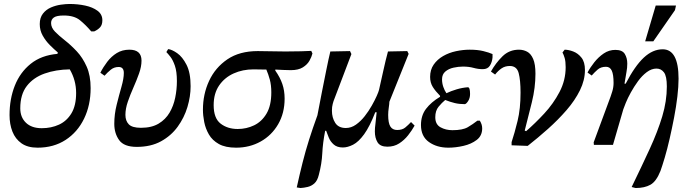

<svg xmlns="http://www.w3.org/2000/svg" viewBox="-20 -729 3483 966"><path d="M169 14Q119 14 88 -8Q57 -30 42.5 -67Q28 -104 28 -150Q28 -231 54.5 -298Q81 -365 134.5 -408Q188 -451 269 -458L271 -465Q252 -481 231 -502Q210 -523 195 -549.5Q180 -576 180 -608Q180 -640 196 -660.5Q212 -681 236.5 -691.5Q261 -702 286.5 -705.5Q312 -709 330 -709Q371 -709 408.5 -701Q446 -693 470.5 -675Q495 -657 495 -627Q495 -604 483.5 -591.5Q472 -579 454 -571H439Q411 -604 382 -627.5Q353 -651 301 -651Q265 -651 251 -641Q237 -631 237 -613Q237 -590 257 -569.5Q277 -549 307 -525.5Q337 -502 366.5 -470.5Q396 -439 416 -394Q436 -349 436 -286Q436 -200 403 -132Q370 -64 310 -25Q250 14 169 14ZM331 -380Q261 -379 204.5 -359Q148 -339 115 -296.5Q82 -254 82 -184Q82 -139 110.5 -111.5Q139 -84 190 -84Q238 -84 277 -102Q316 -120 339.5 -159Q363 -198 363 -261Q363 -325 331 -380Z M668 10Q604 10 579.5 -24Q555 -58 555 -106Q555 -154 567 -202Q579 -250 591 -292Q603 -334 603 -362Q603 -392 577 -392Q554 -392 537 -378Q520 -364 506 -348L485 -363Q499 -391 519.5 -418Q540 -445 567.5 -462Q595 -479 631 -479Q692 -479 692 -424Q692 -394 679.5 -359Q667 -324 651 -288Q635 -252 623 -217Q611 -182 611 -151Q611 -121 628 -103.5Q645 -86 689 -86Q743 -86 778 -107Q813 -128 833 -162Q853 -196 861.5 -237.5Q870 -279 870 -321Q870 -369 860 -398Q850 -427 837.5 -443Q825 -459 817 -467L826 -482Q845 -480 871.5 -461.5Q898 -443 918.5 -403Q939 -363 939 -295Q939 -244 923 -190.5Q907 -137 874 -91.5Q841 -46 790 -18Q739 10 668 10Z M1168 14Q1114 14 1081 -4.5Q1048 -23 1031 -52.5Q1014 -82 1007.5 -115Q1001 -148 1001 -177Q1001 -255 1032 -322Q1063 -389 1124 -430.5Q1185 -472 1277 -472Q1305 -472 1344.5 -471Q1384 -470 1416 -470Q1466 -470 1494.5 -471Q1523 -472 1546 -473L1552 -460Q1548 -443 1537 -423.5Q1526 -404 1503.5 -390Q1481 -376 1443 -376Q1427 -376 1407 -377Q1387 -378 1365 -379V-374Q1389 -340 1400.5 -306.5Q1412 -273 1412 -233Q1412 -160 1379.5 -104Q1347 -48 1291.5 -17Q1236 14 1168 14ZM1320 -379Q1301 -379 1284 -379.5Q1267 -380 1256 -380Q1201 -380 1155.5 -359.5Q1110 -339 1082.5 -299Q1055 -259 1055 -200Q1055 -134 1090 -107Q1125 -80 1176 -80Q1220 -80 1258.5 -98.5Q1297 -117 1321 -157.5Q1345 -198 1345 -264Q1345 -301 1337.5 -328.5Q1330 -356 1320 -379Z M1492 217 1473 214Q1488 146 1502.5 88.5Q1517 31 1535 -26Q1553 -83 1577 -149Q1587 -203 1599 -263Q1611 -323 1622 -378Q1633 -433 1642 -470L1741 -472L1748 -457L1658 -220Q1658 -220 1654 -206Q1650 -192 1650 -172Q1650 -137 1666.5 -111Q1683 -85 1720 -85Q1747 -85 1771 -102Q1795 -119 1815 -144.5Q1835 -170 1850.5 -197.5Q1866 -225 1875.5 -246.5Q1885 -268 1887 -277Q1897 -320 1908.5 -373Q1920 -426 1932 -470L2029 -472L2036 -458L1939 -217Q1939 -208 1936 -187.5Q1933 -167 1933 -151Q1933 -110 1944 -92.5Q1955 -75 1978 -75Q2004 -75 2019 -87.5Q2034 -100 2048 -115L2066 -97Q2052 -72 2033 -48Q2014 -24 1988.5 -7.5Q1963 9 1929 9Q1893 9 1879.5 -13Q1866 -35 1866 -68Q1866 -85 1869 -107Q1872 -129 1875 -164H1868Q1840 -92 1812 -53.5Q1784 -15 1756.5 -1Q1729 13 1705 13Q1676 13 1659 -2Q1642 -17 1634 -37Q1626 -57 1621 -71H1616Q1604 -10 1601.5 42.5Q1599 95 1584 151Q1577 180 1562 193.5Q1547 207 1528 211.5Q1509 216 1492 217Z M2236 14Q2178 14 2138 -14.5Q2098 -43 2098 -100Q2098 -148 2123.5 -181.5Q2149 -215 2194 -242V-247Q2171 -270 2157.5 -291.5Q2144 -313 2144 -342Q2144 -378 2162 -404Q2180 -430 2209.5 -447Q2239 -464 2274.5 -471.5Q2310 -479 2343 -479Q2383 -479 2411.5 -472Q2440 -465 2458 -457V-440Q2456 -417 2445 -399Q2434 -381 2409 -381Q2386 -381 2362.5 -387.5Q2339 -394 2309 -394Q2286 -394 2261.5 -388.5Q2237 -383 2220.5 -369Q2204 -355 2204 -330Q2204 -310 2210.5 -291.5Q2217 -273 2226 -260Q2249 -271 2277.5 -279.5Q2306 -288 2334 -290Q2345 -290 2345 -256Q2345 -235 2335 -220Q2325 -205 2318 -205Q2291 -205 2268 -210.5Q2245 -216 2220 -226Q2203 -212 2186.5 -192Q2170 -172 2170 -139Q2170 -103 2196.5 -88.5Q2223 -74 2256 -74Q2308 -74 2333.5 -89Q2359 -104 2382 -122H2394Q2406 -103 2406 -83Q2406 -46 2378.5 -25Q2351 -4 2311.5 5Q2272 14 2236 14Z M2635 5 2554 2V-14Q2569 -59 2584 -120.5Q2599 -182 2599 -263Q2599 -326 2589.5 -361.5Q2580 -397 2545 -397Q2521 -397 2503.5 -385Q2486 -373 2471 -354L2450 -369Q2474 -412 2508 -445.5Q2542 -479 2591 -479Q2613 -479 2632 -469Q2651 -459 2662.5 -432.5Q2674 -406 2674 -358Q2674 -288 2656 -215Q2638 -142 2620 -72L2627 -69Q2672 -108 2718 -157.5Q2764 -207 2795 -266Q2826 -325 2826 -391Q2826 -420 2821 -437Q2816 -454 2810 -465L2821 -479Q2840 -479 2864 -470Q2888 -461 2905.5 -439Q2923 -417 2923 -377Q2923 -326 2898 -275Q2873 -224 2830.5 -175Q2788 -126 2737 -80.5Q2686 -35 2635 5Z M3178 217 3158 212Q3209 107 3249 20Q3289 -67 3312 -143.5Q3335 -220 3335 -294Q3335 -346 3320.5 -365Q3306 -384 3283 -384Q3258 -384 3234 -366Q3210 -348 3190 -320.5Q3170 -293 3154 -264Q3138 -235 3128.5 -211.5Q3119 -188 3116 -179L3064 0H2968L2967 -13L3052 -243Q3054 -248 3060.5 -269Q3067 -290 3067 -312Q3067 -354 3058 -373.5Q3049 -393 3029 -393Q3003 -393 2987 -379Q2971 -365 2957 -349L2936 -364Q2949 -389 2970 -415.5Q2991 -442 3017.5 -460Q3044 -478 3076 -478Q3111 -478 3123.5 -457.5Q3136 -437 3136 -409Q3136 -388 3132 -367Q3128 -346 3122 -308H3128Q3174 -397 3219 -439Q3264 -481 3314 -481Q3394 -481 3394 -333Q3394 -294 3388 -243Q3382 -192 3371.5 -137.5Q3361 -83 3349 -30.5Q3337 22 3324.5 64Q3312 106 3303 131Q3282 184 3252.5 200.5Q3223 217 3178 217ZM3267 -521H3226L3279 -701H3381L3376 -678Z"/></svg>

Font: STIX Two Text Medium
Style: Italic
Weight: 500
Italic angle: -12°
Designer: Ross Mills, John Hudson & Paul Hanslow, Tiro Typeworks Ltd; with prior portions MicroPress Inc. and Coen Hoffman, Elsevi
Foundry: Tiro Typeworks Ltd
Version: Version 2.13 b171